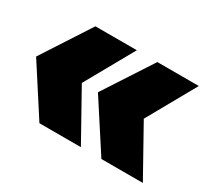

<svg xmlns="http://www.w3.org/2000/svg" viewBox="-95 -595 707 650"><g transform="rotate(30 258.5 -269.5)"><path d="M113.8 -459H275.9L169.9 -270L275.9 -80.1H113.8L-8.8 -270ZM356 -459H518.1L412.1 -270L518.1 -80.1H356L232.9 -270Z"/></g></svg>

Font: Montserrat arm ExtraBold
Style: Regular
Weight: 800
Designer: Julieta Ulanovsky
Foundry: Julieta Ulanovsky
Version: Version 6.000;PS 006.000;hotconv 1.0.88;makeotf.lib2.5.64775